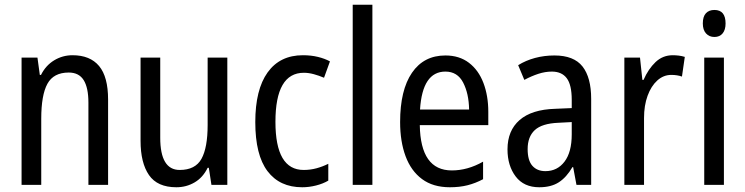

<svg xmlns="http://www.w3.org/2000/svg" viewBox="-20 -780 3145 810"><path d="M286 -547Q360 -547 398 -501.5Q436 -456 436 -360V0H353V-347Q353 -410 333 -442Q313 -474 270 -474Q206 -474 180 -426.5Q154 -379 154 -279V0H71V-537H138L148 -464H153Q173 -504 208.5 -525.5Q244 -547 286 -547Z M939 -537V0H872L861 -72H856Q836 -31 801 -10.5Q766 10 724 10Q644 10 608.5 -41.5Q573 -93 573 -186V-537H656V-199Q656 -63 738 -63Q804 -63 830 -110Q856 -157 856 -253V-537Z M1255 10Q1160 10 1108.5 -58Q1057 -126 1057 -265Q1057 -402 1109 -474.5Q1161 -547 1258 -547Q1292 -547 1321 -540Q1350 -533 1372 -521L1347 -452Q1326 -461 1304 -467Q1282 -473 1262 -473Q1142 -473 1142 -266Q1142 -63 1261 -63Q1289 -63 1315 -70Q1341 -77 1365 -89V-18Q1343 -5 1313.5 2.5Q1284 10 1255 10Z M1551 0H1468V-760H1551Z M1859 -546Q1918 -546 1958.5 -515Q1999 -484 2019.5 -430Q2040 -376 2040 -308V-252H1751Q1754 -61 1886 -61Q1953 -61 2018 -98V-24Q1986 -7 1952.5 1.5Q1919 10 1878 10Q1807 10 1760.5 -24.5Q1714 -59 1691 -121Q1668 -183 1668 -265Q1668 -400 1718 -473Q1768 -546 1859 -546ZM1859 -478Q1762 -478 1752 -318H1959Q1958 -385 1934 -431.5Q1910 -478 1859 -478Z M2319 -546Q2401 -546 2437.5 -499.5Q2474 -453 2474 -363V0H2412L2398 -75H2395Q2370 -32 2337.5 -11Q2305 10 2255 10Q2190 10 2155.5 -35.5Q2121 -81 2121 -150Q2121 -229 2172 -273.5Q2223 -318 2322 -321L2392 -324V-359Q2392 -422 2371 -450Q2350 -478 2308 -478Q2280 -478 2251 -468.5Q2222 -459 2192 -443L2166 -505Q2198 -525 2237 -535.5Q2276 -546 2319 -546ZM2335 -262Q2266 -259 2236 -231Q2206 -203 2206 -151Q2206 -103 2226 -80.5Q2246 -58 2281 -58Q2331 -58 2361.5 -98Q2392 -138 2392 -213V-265Z M2818 -547Q2830 -547 2843 -545.5Q2856 -544 2869 -540L2857 -457Q2837 -464 2812 -464Q2779 -464 2753 -440.5Q2727 -417 2712 -376Q2697 -335 2697 -282V0H2614V-537H2680L2690 -443H2695Q2715 -489 2745.5 -518Q2776 -547 2818 -547Z M2994 -738Q3041 -738 3041 -681Q3041 -654 3028.5 -639Q3016 -624 2994 -624Q2972 -624 2958.5 -639Q2945 -654 2945 -681Q2945 -710 2958 -724Q2971 -738 2994 -738ZM3034 -537V0H2951V-537Z"/></svg>

Font: Noto Sans Bengali UI Condensed
Style: Regular
Weight: 400
Width: 3
Designer: Jelle Bosma - Monotype Design Team
Foundry: Monotype Imaging Inc.
Version: Version 2.003; ttfautohint (v1.8.4.7-5d5b)